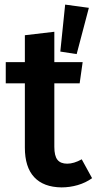

<svg xmlns="http://www.w3.org/2000/svg" viewBox="-20 -799 420 834"><path d="M380 -25Q352 -5 317.5 5Q283 15 247 15Q169 14 128.5 -29.5Q88 -73 88 -158V-437H5V-529H88V-646L216 -661V-529H339L326 -437H216V-161Q216 -122 229.5 -105Q243 -88 272 -88Q301 -88 335 -107ZM366 -765 263 -779 242 -575 313 -564Z"/></svg>

Font: Fira Sans Medium
Style: Regular
Weight: 500
Designer: bBox Type GmbH & Carrois Corporate GbR & Edenspiekermann AG
Foundry: bBox Type GmbH & Carrois Corporate GbR & Edenspiekermann AG
Version: Version 4.301